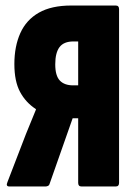

<svg xmlns="http://www.w3.org/2000/svg" viewBox="-20 -675 485 695"><path d="M14 0Q0 0 7 -16L74 -190Q83 -212 92 -234Q101 -256 110 -278V-280Q73 -304 52.5 -342.5Q32 -381 32 -443Q32 -507 53.5 -555Q75 -603 120.5 -629Q166 -655 238 -655H399Q411 -655 411 -642V-13Q411 0 399 0H275Q263 0 263 -13V-247H243L159 -8Q158 -4 153.5 -2Q149 0 145 0ZM245 -366H263V-525H246Q211 -525 195.5 -504.5Q180 -484 180 -442Q180 -401 196.5 -383.5Q213 -366 245 -366Z"/></svg>

Font: Sofia Sans Extra Condensed Black
Style: Regular
Weight: 900
Designer: Botio Nikoltchev, Ani Petrova
Foundry: lettersoup
Version: Version 4.101